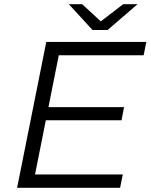

<svg xmlns="http://www.w3.org/2000/svg" viewBox="-20 -901 722 921"><path d="M205 -387H575L563 -324H193ZM148 -64H569L556 0H62L202 -700H682L669 -636H262ZM424 -757 310 -881H374L489 -775H433L571 -881H640L496 -757Z"/></svg>

Font: MOST Montserrat
Style: Italic
Weight: 400
Italic angle: -11.3°
Designer: Julieta Ulanovsky
Foundry: Julieta Ulanovsky
Version: Version 8.000;March 11, 2024;FontCreator 15.0.0.2926 64-bit